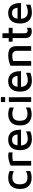

<svg xmlns="http://www.w3.org/2000/svg" viewBox="1760 -2477 732 4292"><g transform="rotate(-90 2126.0 -331.0)"><path d="M295 10Q249 10 205 -3Q161 -16 125.5 -45.5Q90 -75 69 -124.5Q48 -174 48 -248Q48 -324 68 -375Q88 -426 123 -456.5Q158 -487 202.5 -500Q247 -513 294 -513Q334 -513 374 -505.5Q414 -498 448 -483V-389Q414 -404 380 -412.5Q346 -421 309 -421Q231 -421 191.5 -382Q152 -343 152 -256Q152 -166 189.5 -124.5Q227 -83 312 -83Q349 -83 384 -92.5Q419 -102 449 -116V-22Q414 -6 376 2Q338 10 295 10Z M570 0V-456Q583 -464 618 -478Q653 -492 701 -502.5Q749 -513 798 -513Q823 -513 839 -509Q855 -505 866 -500V-416Q843 -419 818 -420.5Q793 -422 768 -420.5Q743 -419 719 -416Q695 -413 675 -410V0Z M1157 15Q1083 15 1028.5 -15Q974 -45 944.5 -104Q915 -163 915 -248Q915 -379 976.5 -446.5Q1038 -514 1148 -514Q1229 -514 1279 -478Q1329 -442 1351.5 -377.5Q1374 -313 1373 -227H978L975 -305H1293L1268 -280Q1265 -357 1236 -392.5Q1207 -428 1145 -428Q1105 -428 1077 -411.5Q1049 -395 1034.5 -355.5Q1020 -316 1020 -247Q1020 -163 1059 -119.5Q1098 -76 1174 -76Q1208 -76 1237.5 -82Q1267 -88 1292 -97.5Q1317 -107 1335 -116V-19Q1300 -4 1256 5.5Q1212 15 1157 15Z M1715 10Q1669 10 1625 -3Q1581 -16 1545.5 -45.5Q1510 -75 1489 -124.5Q1468 -174 1468 -248Q1468 -324 1488 -375Q1508 -426 1543 -456.5Q1578 -487 1622.5 -500Q1667 -513 1714 -513Q1754 -513 1794 -505.5Q1834 -498 1868 -483V-389Q1834 -404 1800 -412.5Q1766 -421 1729 -421Q1651 -421 1611.5 -382Q1572 -343 1572 -256Q1572 -166 1609.5 -124.5Q1647 -83 1732 -83Q1769 -83 1804 -92.5Q1839 -102 1869 -116V-22Q1834 -6 1796 2Q1758 10 1715 10Z M1993 0V-499H2098L2099 0ZM1990 -582V-677H2102V-582Z M2466 15Q2392 15 2337.5 -15Q2283 -45 2253.5 -104Q2224 -163 2224 -248Q2224 -379 2285.5 -446.5Q2347 -514 2457 -514Q2538 -514 2588 -478Q2638 -442 2660.5 -377.5Q2683 -313 2682 -227H2287L2284 -305H2602L2577 -280Q2574 -357 2545 -392.5Q2516 -428 2454 -428Q2414 -428 2386 -411.5Q2358 -395 2343.5 -355.5Q2329 -316 2329 -247Q2329 -163 2368 -119.5Q2407 -76 2483 -76Q2517 -76 2546.5 -82Q2576 -88 2601 -97.5Q2626 -107 2644 -116V-19Q2609 -4 2565 5.5Q2521 15 2466 15Z M2803 -461Q2825 -472 2852.5 -481.5Q2880 -491 2911 -498Q2942 -505 2974 -509Q3006 -513 3036 -513Q3107 -513 3152 -493.5Q3197 -474 3219 -433.5Q3241 -393 3241 -332V0H3136V-318Q3136 -337 3131.5 -355.5Q3127 -374 3114.5 -389.5Q3102 -405 3078.5 -414Q3055 -423 3017 -423Q2990 -423 2961.5 -418Q2933 -413 2908 -404V0H2803Z M3568 13Q3500 13 3460.5 -23Q3421 -59 3421 -129V-415H3340V-502H3421V-642H3529V-502H3651V-415H3529V-150Q3529 -115 3541.5 -97.5Q3554 -80 3588 -80Q3605 -80 3622 -84.5Q3639 -89 3651 -96V-3Q3633 5 3610.5 9Q3588 13 3568 13Z M3989 15Q3915 15 3860.5 -15Q3806 -45 3776.5 -104Q3747 -163 3747 -248Q3747 -379 3808.5 -446.5Q3870 -514 3980 -514Q4061 -514 4111 -478Q4161 -442 4183.5 -377.5Q4206 -313 4205 -227H3810L3807 -305H4125L4100 -280Q4097 -357 4068 -392.5Q4039 -428 3977 -428Q3937 -428 3909 -411.5Q3881 -395 3866.5 -355.5Q3852 -316 3852 -247Q3852 -163 3891 -119.5Q3930 -76 4006 -76Q4040 -76 4069.5 -82Q4099 -88 4124 -97.5Q4149 -107 4167 -116V-19Q4132 -4 4088 5.5Q4044 15 3989 15Z"/></g></svg>

Font: Maven Pro Medium
Style: Regular
Weight: 500
Designer: Joe Prince
Foundry: Joe Prince
Version: Version 2.103